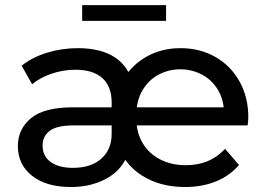

<svg xmlns="http://www.w3.org/2000/svg" viewBox="-20 -723 1029 748"><path d="M49.6 -154Q49.6 -220.1 100.8 -262.5Q152 -304.9 262.7 -304.9H429.6V-234.4H266.9Q200.9 -234.4 173.4 -213.1Q145.9 -191.9 145.9 -155.9Q145.9 -114.9 177.3 -92Q208.7 -69.1 264.3 -69.1Q334.4 -69.1 374.7 -104.9Q415 -140.6 415 -201.1V-324.3Q415 -385.6 379.1 -418.4Q343.1 -451.3 274.1 -451.3Q226.7 -451.3 181.6 -436.1Q136.6 -420.9 105 -394.7L64.4 -467Q104.9 -499.6 162.6 -517.5Q220.3 -535.4 283.4 -535.4Q373.9 -535.4 428.5 -498.9Q483.1 -462.4 498.4 -392L451.7 -397.6Q482.9 -461.3 544.1 -498.4Q605.3 -535.4 683.3 -535.4Q758.9 -535.4 819 -501.2Q879.1 -467 913.2 -405.6Q947.3 -344.1 947.3 -267.7Q947.3 -249.4 944.7 -234.4H492.7V-304.9H893.4L852.9 -278.4Q852.9 -332.6 829.5 -372.1Q806.1 -411.6 766.8 -432.3Q727.4 -453 682.4 -453Q637.4 -453 598.1 -432.3Q558.9 -411.6 535.1 -371.2Q511.3 -330.9 511.3 -275.9V-259.9Q511.3 -207 535.4 -166.1Q559.6 -125.1 603.4 -102.3Q647.1 -79.4 704 -79.4Q751 -79.4 788.9 -95.1Q826.7 -110.9 856.9 -143.1L911.1 -80.3Q874.6 -37.6 820.7 -16Q766.9 5.6 700.6 5.6Q604 5.6 532.9 -39.2Q461.7 -84 429.9 -174.4L492.6 -173.3Q475.1 -78.3 409.9 -36.4Q344.7 5.6 256.6 5.6Q160.3 5.6 104.9 -38.2Q49.6 -82 49.6 -154ZM300.1 -702.9H627V-641.7H300.1Z"/></svg>

Font: iiserrat Thin
Style: Regular
Weight: 100
Designer: Akira Ohta
Foundry: Akira Ohta
Version: Version 1.200;Glyphs 3.3.1 (3343)